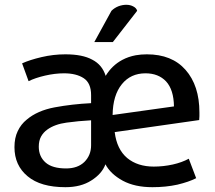

<svg xmlns="http://www.w3.org/2000/svg" viewBox="-20 -779 908 810"><path d="M821.3 -304.7Q821.3 -418 762.7 -484.4Q705.1 -549.8 599.6 -549.8Q575.2 -549.8 552.7 -545.9Q521.5 -540 496.1 -526.4Q452.1 -502.9 425.8 -459Q411.1 -505.9 369.1 -527.3Q328.1 -549.8 255.9 -549.8Q205.1 -549.8 155.3 -538.1Q105.5 -526.4 73.2 -511.7Q82 -487.3 100.6 -436.5Q127.9 -450.2 169.9 -460Q211.9 -469.7 250 -469.7Q301.8 -469.7 333 -449.2Q364.3 -428.7 364.3 -377.9Q364.3 -366.2 364.3 -343.8Q284.2 -339.8 210.9 -326.2Q137.7 -312.5 92.8 -274.4Q68.4 -254.9 54.7 -225.6Q41 -197.3 41 -158.2Q41 -81.1 96.7 -35.2Q151.4 10.7 255.9 10.7Q321.3 10.7 365.2 -17.6Q410.2 -45.9 424.8 -85.9Q446.3 -44.9 498 -16.6Q548.8 10.7 623 10.7Q679.7 10.7 728.5 0Q777.3 -11.7 807.6 -27.3Q796.9 -54.7 776.4 -109.4Q748 -93.8 709 -85Q668.9 -76.2 628.9 -76.2Q560.5 -76.2 516.6 -112.3Q472.7 -149.4 463.9 -221.7Q583 -238.3 820.3 -272.5Q820.3 -281.2 821.3 -289.1Q821.3 -297.9 821.3 -304.7ZM713.9 -330.1Q649.4 -321.3 455.1 -293.9Q456.1 -377 494.1 -423.8Q531.2 -469.7 593.8 -469.7Q648.4 -469.7 680.7 -435.5Q712.9 -400.4 713.9 -330.1ZM364.3 -166Q364.3 -124 335.9 -95.7Q307.6 -68.4 258.8 -68.4Q201.2 -68.4 172.9 -92.8Q143.6 -118.2 143.6 -160.2Q143.6 -185.5 153.3 -203.1Q163.1 -220.7 179.7 -232.4Q210.9 -254.9 260.7 -261.7Q310.5 -268.6 364.3 -271.5Q364.3 -236.3 364.3 -166ZM558.6 -733.4Q555.7 -745.1 542 -752Q529.3 -758.8 512.7 -758.8Q497.1 -758.8 480.5 -752.9Q462.9 -746.1 450.2 -733.4Q425.8 -689.5 377.9 -601.6Q397.5 -601.6 456.1 -601.6Q481.4 -634.8 558.6 -733.4Z"/></svg>

Font: DaxlinePro-Medium
Style: Medium
Weight: 400
Designer: Hans Reichel
Version: Version 7.502; 2006